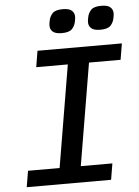

<svg xmlns="http://www.w3.org/2000/svg" viewBox="-60 -947 720 993"><g transform="rotate(-5 300.0 -450.5)"><path d="M38 0 52 -84H216L305 -614H141L155 -698H593L579 -614H415L326 -84H490L476 0ZM289 -778Q255 -778 241.5 -790.5Q228 -803 228 -821Q228 -826 228.5 -831.5Q229 -837 231 -846Q235 -869 250 -885Q265 -901 303 -901Q337 -901 350.5 -888.5Q364 -876 364 -858Q364 -853 363.5 -847.5Q363 -842 361 -833Q357 -810 342 -794Q327 -778 289 -778ZM489 -778Q455 -778 441.5 -790.5Q428 -803 428 -821Q428 -826 428.5 -831.5Q429 -837 431 -846Q435 -869 450 -885Q465 -901 503 -901Q537 -901 550.5 -888.5Q564 -876 564 -858Q564 -853 563.5 -847.5Q563 -842 561 -833Q557 -810 542 -794Q527 -778 489 -778Z"/></g></svg>

Font: IBM Plex Mono Medium
Style: Italic
Weight: 500
Italic angle: -9°
Monospace: yes
Designer: Mike Abbink, Paul van der Laan, Pieter van Rosmalen
Foundry: Bold Monday
Version: Version 2.3